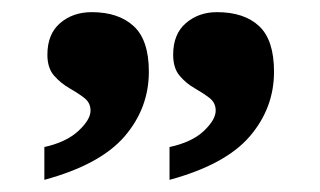

<svg xmlns="http://www.w3.org/2000/svg" viewBox="-20 -667 527 316"><path d="M53 -371V-425Q89 -433 109 -451.5Q129 -470 129 -485Q129 -498 118.5 -506Q108 -514 94 -522Q80 -530 69 -542.5Q58 -555 58 -577Q58 -611 79 -629Q100 -647 131 -647Q175 -647 200 -624Q225 -601 225 -549Q225 -489 185 -442.5Q145 -396 53 -371ZM259 -371V-425Q296 -433 315.5 -451.5Q335 -470 335 -485Q335 -498 324.5 -506Q314 -514 300 -522Q286 -530 275.5 -542.5Q265 -555 265 -577Q265 -611 286 -629Q307 -647 337 -647Q382 -647 406.5 -624Q431 -601 431 -549Q431 -489 391 -442.5Q351 -396 259 -371Z"/></svg>

Font: Noto Serif Hebrew ExtraBold
Style: Regular
Weight: 800
Version: Version 2.003